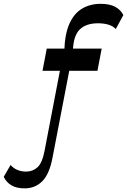

<svg xmlns="http://www.w3.org/2000/svg" viewBox="-185 -803 681 1029"><path d="M-52.7 206.5Q-96.1 206.5 -123.6 190.3Q-151.1 174.1 -165.1 144.6L-128.1 81.1Q-113.6 98.5 -92.2 107.5Q-70.7 116.6 -45.1 116.6Q-9.4 116.6 15.9 93.6Q41.3 70.6 54 4.4L140.5 -446.7H190.6L96.4 42.1Q79.7 130.6 41.4 168.5Q3.1 206.5 -52.7 206.5ZM42.8 -423.4 65.6 -542.7H360L337.2 -423.4ZM159.7 -530.4Q162.1 -619.5 186.7 -675.1Q211.3 -730.7 254.6 -756.6Q297.9 -782.5 354.5 -782.5Q402.1 -782.5 431.8 -766.8Q461.5 -751.1 476.1 -722.3L435.5 -647.3Q421.6 -662.7 397.1 -670.5Q372.7 -678.2 339.9 -678.2Q276.6 -678.2 242.4 -645.1Q208.3 -612 205.6 -530.7Z"/></svg>

Font: Savate ExtraLight
Style: Italic
Weight: 200
Italic angle: -11°
Designer: Max Esnée
Foundry: Plomb Type
Version: Version 2.000